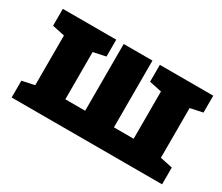

<svg xmlns="http://www.w3.org/2000/svg" viewBox="-95 -759 1148 991"><g transform="rotate(30 479.0 -264.0)"><path d="M38.1 0V-100.1L111.8 -115.7V-412.1L38.1 -427.7V-528.3H356.4V-427.7L282.7 -412.1V-130.4H400.9V-528.3H572.3V-130.4H689.9V-412.1L616.2 -427.7V-528.3H934.6V-427.7L860.8 -412.1V-115.7L934.6 -100.1V0Z"/></g></svg>

Font: Roboto Slab Black
Style: Regular
Weight: 900
Designer: Google
Version: Version 2.000; ttfautohint (v1.8.1.43-b0c9)